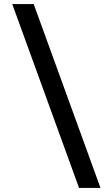

<svg xmlns="http://www.w3.org/2000/svg" viewBox="-20 -820 532 940"><path d="M40 -800H145L472 100H367Z"/></svg>

Font: Laverick
Style: Regular
Weight: 400
Designer: Daniel Pimley
Foundry: Daniel Pimley
Version: Version 1.000;PS 001.001;hotconv 1.0.56